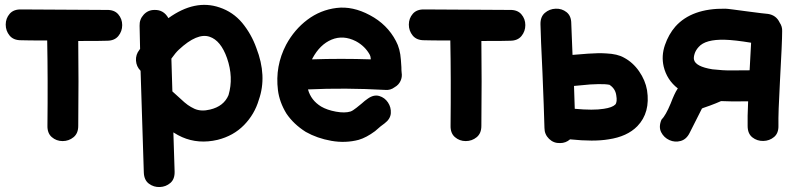

<svg xmlns="http://www.w3.org/2000/svg" viewBox="-20 -567 3225 773"><path d="M295 -60Q297 -248 295 -402Q394 -402 411 -403Q441 -403 456.5 -422Q472 -441 472 -466Q472 -491 456 -509.5Q440 -528 409 -527Q354 -527 66 -529Q35 -530 19 -511.5Q3 -493 3 -468Q3 -443 18.5 -424Q34 -405 64 -405Q90 -404 170 -404Q173 -251 171 -62Q170 -31 188.5 -15Q207 1 232 1Q257 1 276 -14.5Q295 -30 295 -60Z M559 127Q560 158 579.5 172.5Q599 187 623.5 186Q648 185 666 169.5Q684 154 683 123Q681 51 678 -34Q697 -22 713 -15Q779 14 856 -4Q920 -20 962.5 -63.5Q1005 -107 1022 -165Q1056 -261 1012 -374Q992 -430 955 -475Q918 -519 864 -537Q765 -571 658 -494Q639 -528 602 -527Q576 -527 558.5 -508Q541 -489 542 -463L544 -370L541 -366Q526 -347 527.5 -323Q529 -299 546 -282Q555 4 559 127ZM826 -126Q790 -117 763 -129Q748 -136 736 -144.5Q724 -153 705 -171L674 -199L670 -331Q687 -355 700 -367Q774 -436 824 -419Q869 -404 894 -333Q921 -255 900 -184Q881 -139 826 -126Z M1314 0Q1371 10 1424 -4Q1455 -13 1490 -39L1512 -58Q1522 -66 1528 -70Q1552 -88 1553.5 -111.5Q1555 -135 1542 -154.5Q1529 -174 1507 -180.5Q1485 -187 1461 -170Q1449 -162 1436 -150L1415 -133Q1400 -121 1391 -118Q1368 -111 1332.5 -117.5Q1297 -124 1273 -138Q1232 -163 1220 -207Q1369 -214 1531 -205Q1552 -203 1569 -216Q1585 -225 1592.5 -241Q1600 -257 1597 -275Q1596 -283 1596 -297L1594 -326Q1591 -371 1574 -402Q1539 -469 1469 -506Q1400 -543 1335 -535Q1270 -527 1217.5 -487.5Q1165 -448 1132 -387Q1087 -301 1099 -204Q1105 -156 1133 -110Q1162 -67 1211 -36Q1257 -10 1314 0ZM1236 -328 1238 -332Q1268 -388 1315 -407.5Q1362 -427 1413 -401Q1450 -381 1469 -346Q1472 -341 1473 -328Q1352 -332 1236 -328Z M1918 -60Q1920 -248 1918 -402Q2017 -402 2034 -403Q2064 -403 2079.5 -422Q2095 -441 2095 -466Q2095 -491 2079 -509.5Q2063 -528 2032 -527Q1977 -527 1689 -529Q1658 -530 1642 -511.5Q1626 -493 1626 -468Q1626 -443 1641.5 -424Q1657 -405 1687 -405Q1713 -404 1793 -404Q1796 -251 1794 -62Q1793 -31 1811.5 -15Q1830 1 1855 1Q1880 1 1899 -14.5Q1918 -30 1918 -60Z M2235 9Q2258 9 2275 -6Q2371 4 2430 -6Q2505 -17 2546 -59Q2599 -114 2585 -204Q2578 -244 2553 -280Q2528 -316 2492 -335Q2466 -350 2420 -352Q2390 -354 2348 -351Q2321 -349 2285 -346L2280 -472Q2280 -503 2261 -518Q2242 -533 2217 -532Q2192 -531 2173.5 -515Q2155 -499 2156 -468Q2157 -417 2164 -274Q2170 -130 2172 -52Q2172 -26 2190.5 -8Q2209 10 2235 9ZM2294 -129Q2293 -169 2291 -221Q2328 -225 2356 -227Q2391 -229 2414 -228Q2420 -228 2425 -227Q2429 -226 2431 -226H2433Q2457 -211 2461 -184Q2466 -156 2457 -146Q2445 -134 2411 -129Q2369 -122 2294 -129Z M2757 -33 2806 -130 2810 -132Q2814 -133 2838.5 -142Q2863 -151 2883 -160Q2916 -158 2992 -159Q2989 -93 2990 -60Q2990 -29 3009 -14Q3028 1 3053 0.5Q3078 0 3096.5 -15.5Q3115 -31 3114 -62Q3113 -111 3120 -237Q3129 -399 3129 -441Q3130 -460 3119 -476Q3105 -506 3072 -511Q3068 -511 3044 -514Q3020 -517 2989.5 -521Q2959 -525 2933 -528.5Q2907 -532 2900 -532Q2765 -534 2699 -460Q2672 -429 2657 -385.5Q2642 -342 2652 -299Q2665 -245 2709 -211L2707 -208Q2696 -192 2680 -150Q2660 -102 2643 -85Q2631 -56 2642 -34.5Q2653 -13 2675 -3Q2697 7 2720.5 0.5Q2744 -6 2757 -33ZM2998 -284Q2958 -284 2924.5 -283.5Q2891 -283 2848 -288Q2780 -299 2774 -327Q2772 -336 2776.5 -350.5Q2781 -365 2793 -378Q2820 -409 2898 -407Q2937 -406 3004 -395Q3002 -354 2998 -284Z"/></svg>

Font: Balsamiq Sans
Style: Bold
Weight: 700
Designer: Michael Angeles
Foundry: Balsamiq SRL
Version: Version 1.020; ttfautohint (v1.8.4.7-5d5b);gftools[0.9.26]